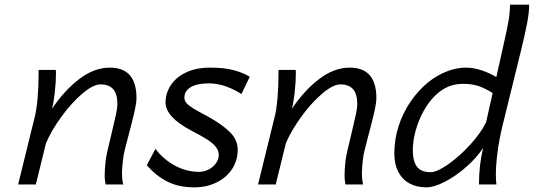

<svg xmlns="http://www.w3.org/2000/svg" viewBox="-20 -784 2282 816"><path d="M424.8 -34.7Q424.8 -62 428.7 -98.6Q430.2 -113.8 436 -140.1Q441.9 -166.5 453.1 -211.9Q466.8 -269 472.9 -297.6Q479 -326.2 479 -340.8Q479 -384.8 460.9 -405Q442.9 -425.3 407.7 -425.3Q375.5 -425.3 329.1 -385.5Q282.7 -345.7 240 -286.6Q197.3 -227.5 175.3 -174.8L132.3 0H57.1L127.9 -288.1Q135.7 -318.8 139.9 -367.9Q144 -417 144 -469.2V-486.8H217.3L217.8 -471.2Q217.8 -435.5 212.9 -391.1Q208 -346.7 200.7 -321.3Q253.9 -400.4 317.4 -448.5Q380.9 -496.6 446.8 -496.6Q560.1 -496.6 560.1 -367.2Q560.1 -347.2 550.5 -305.2Q541 -263.2 524.4 -201.7Q517.1 -174.3 511.2 -150.4Q505.4 -126.5 504.4 -117.7Q498.5 -75.2 498.5 -51.8Q498.5 -18.1 503.9 0H428.7Q424.8 -23.4 424.8 -34.7Z M867.2 -429.7Q818.4 -429.7 791 -413.8Q763.7 -397.9 763.7 -369.1Q763.7 -356 772.9 -345.5Q782.2 -335 801.5 -323.2Q820.8 -311.5 863.8 -288.6Q923.8 -255.4 957 -222.7Q990.2 -189.9 990.2 -147.9Q990.2 -101.1 965.8 -64.7Q941.4 -28.3 899.4 -8.1Q857.4 12.2 806.2 12.2Q738.8 12.2 690.7 -12.5Q642.6 -37.1 604 -82L640.6 -151.4Q673.8 -107.4 722.7 -80.6Q771.5 -53.7 826.2 -53.7Q847.2 -53.7 866.5 -63.5Q885.7 -73.2 897.7 -89.8Q909.7 -106.4 909.7 -125.5Q909.7 -143.6 897.7 -159.2Q885.7 -174.8 860.8 -190.9Q835.9 -207 791 -230Q683.6 -287.1 683.6 -348.6Q683.6 -386.7 705.1 -420.7Q726.6 -454.6 769.5 -475.6Q812.5 -496.6 873.5 -496.6Q933.1 -496.6 974.6 -485.4Q1016.1 -474.1 1041.5 -457.5L1005.9 -384.3Q980 -401.9 942.9 -415.8Q905.8 -429.7 867.2 -429.7Z M1444.3 -34.7Q1444.3 -62 1448.2 -98.6Q1449.7 -113.8 1455.6 -140.1Q1461.4 -166.5 1472.7 -211.9Q1486.3 -269 1492.4 -297.6Q1498.5 -326.2 1498.5 -340.8Q1498.5 -384.8 1480.5 -405Q1462.4 -425.3 1427.2 -425.3Q1395 -425.3 1348.6 -385.5Q1302.2 -345.7 1259.5 -286.6Q1216.8 -227.5 1194.8 -174.8L1151.9 0H1076.7L1147.5 -288.1Q1155.3 -318.8 1159.4 -367.9Q1163.6 -417 1163.6 -469.2V-486.8H1236.8L1237.3 -471.2Q1237.3 -435.5 1232.4 -391.1Q1227.5 -346.7 1220.2 -321.3Q1273.4 -400.4 1336.9 -448.5Q1400.4 -496.6 1466.3 -496.6Q1579.6 -496.6 1579.6 -367.2Q1579.6 -347.2 1570.1 -305.2Q1560.5 -263.2 1543.9 -201.7Q1536.6 -174.3 1530.8 -150.4Q1524.9 -126.5 1523.9 -117.7Q1518.1 -75.2 1518.1 -51.8Q1518.1 -18.1 1523.4 0H1448.2Q1444.3 -23.4 1444.3 -34.7Z M2194.8 -571.3 2116.7 -253.9Q2101.6 -191.9 2094.5 -137.2Q2087.4 -82.5 2087.4 -42.5Q2087.4 -14.2 2089.8 0H2015.6Q2015.6 -82 2033.2 -155.3Q2005.4 -112.8 1960.9 -74Q1916.5 -35.2 1870.6 -11.5Q1824.7 12.2 1792 12.2Q1750.5 12.2 1720 -4.6Q1689.5 -21.5 1672.6 -54Q1655.8 -86.4 1655.8 -131.8Q1655.8 -191.9 1674.3 -248.8Q1692.9 -305.7 1725.3 -352.8Q1757.8 -399.9 1798.8 -433.6Q1837.9 -464.8 1879.4 -480.7Q1920.9 -496.6 1960 -496.6Q1992.7 -496.6 2027.3 -484.9Q2062 -473.1 2089.4 -456.5L2115.7 -573.7L2120.6 -596.2Q2134.8 -658.2 2141.1 -694.3Q2147.5 -730.5 2147.5 -764.2H2229Q2229 -731.9 2220.7 -688Q2212.4 -644 2194.8 -571.3ZM1948.2 -427.7Q1913.1 -427.7 1884.5 -415.5Q1856 -403.3 1830.1 -378.4Q1801.3 -350.6 1779.5 -310.5Q1757.8 -270.5 1746.1 -227.3Q1734.4 -184.1 1734.4 -146Q1734.4 -98.6 1752.2 -75.4Q1770 -52.2 1809.6 -52.2Q1836.9 -52.2 1884.5 -85.4Q1932.1 -118.7 1977.8 -168.5Q2023.4 -218.3 2045.9 -264.2L2073.7 -388.7Q2040 -409.7 2012.5 -418.7Q1984.9 -427.7 1948.2 -427.7Z"/></svg>

Font: Lesson One Light
Style: Italic
Weight: 300
Italic angle: -14°
Designer: But Ko, Victor Gaultney, Annie Olsen, Julie Remington, Don Collingsworth, Eric Hays, Becca Hirsbrunner
Version: Version 1.100